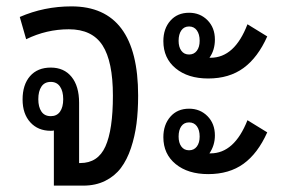

<svg xmlns="http://www.w3.org/2000/svg" viewBox="-20 -582 889 602"><path d="M148.9 0V-172.9Q146 -171.9 139.2 -171.9Q99.1 -171.9 75 -198.5Q50.8 -225.1 50.8 -270Q50.8 -316.4 74.2 -343.3Q97.7 -370.1 139.2 -370.1Q180.7 -370.1 204.3 -341.1Q228 -312 228 -259.8V-70.8H231.9Q287.1 -70.8 310.5 -122.8Q334 -174.8 334 -282.2Q334 -389.2 301.5 -439.7Q269 -490.2 195.8 -490.2Q126 -490.2 62 -459L42 -528.8Q118.2 -562 204.1 -562Q413.1 -562 413.1 -282.2Q413.1 -234.4 408 -194.3Q402.8 -154.3 390.6 -117.7Q378.4 -81.1 359.1 -55.4Q339.8 -29.8 309.8 -14.9Q279.8 0 241.2 0ZM139.2 -217.8Q158.2 -217.8 168.2 -231.9Q178.2 -246.1 178.2 -271Q178.2 -295.9 168.2 -310.5Q158.2 -325.2 139.2 -325.2Q119.6 -325.2 109.9 -310.5Q100.1 -295.9 100.1 -271Q100.1 -246.6 109.9 -232.2Q119.6 -217.8 139.2 -217.8Z M632.8 -335.9Q569.3 -335.9 530.8 -367.7Q492.2 -399.4 492.2 -453.1Q492.2 -492.2 514.2 -517.1Q536.1 -542 572.8 -542Q607.4 -542 630.6 -518.6Q653.8 -495.1 653.8 -458Q653.8 -424.8 636.7 -400.9H640.1Q715.8 -400.9 755.9 -505.9L817.9 -467.8Q788.6 -401.9 743.7 -368.9Q698.7 -335.9 632.8 -335.9ZM606 -454.1Q606 -474.6 597.2 -486.8Q588.4 -499 572.8 -499Q557.1 -499 548.6 -486.8Q540 -474.6 540 -454.1Q540 -434.6 548.6 -422.9Q557.1 -411.1 572.8 -411.1Q588.4 -411.1 597.2 -422.9Q606 -434.6 606 -454.1ZM632.8 -36.1Q569.3 -36.1 530.8 -67.6Q492.2 -99.1 492.2 -151.9Q492.2 -190.9 514.2 -216.1Q536.1 -241.2 572.8 -241.2Q607.4 -241.2 630.6 -217.8Q653.8 -194.3 653.8 -157.2Q653.8 -126.5 636.7 -101.1H640.1Q714.8 -101.1 755.9 -205.1L817.9 -167Q788.1 -100.6 743.4 -68.4Q698.7 -36.1 632.8 -36.1ZM606 -153.8Q606 -174.3 597.2 -186.3Q588.4 -198.2 572.8 -198.2Q557.1 -198.2 548.6 -186.3Q540 -174.3 540 -153.8Q540 -134.3 548.6 -122.6Q557.1 -110.8 572.8 -110.8Q588.4 -110.8 597.2 -122.6Q606 -134.3 606 -153.8Z"/></svg>

Font: Noto Sans Thai Looped Condensed
Style: Regular
Weight: 400
Width: 3
Designer: Sasikarn Vongin, Ben Mitchell
Foundry: The Fontpad Ltd
Version: Version 1.00